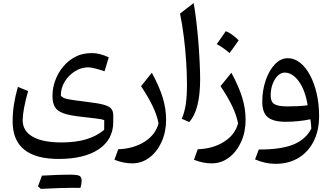

<svg xmlns="http://www.w3.org/2000/svg" viewBox="-20 -774 2126 1231"><path d="M650.4 -316.9Q617.7 -328.1 589.4 -335.2Q561 -342.3 546.9 -342.3Q500 -342.3 459.5 -316.4Q418.9 -290.5 394.3 -249.3Q369.6 -208 370.1 -161.1Q376 -153.8 384.3 -148.7Q392.6 -143.6 409.4 -139.6Q426.3 -135.7 457.8 -131.3Q489.3 -127 542.5 -120.1Q609.9 -112.3 645 -102.5Q680.2 -92.8 693.1 -77.1Q706.1 -61.5 706.1 -35.2V7.8Q706.1 120.6 613 182.9Q520 245.1 356.4 245.1Q61 245.1 61 4.4Q61 -51.3 69.6 -105.5Q78.1 -159.7 94.7 -216.8L160.2 -190.4Q125.5 -66.4 125.5 -2.9Q125.5 65.9 189.5 102.5Q253.4 139.2 373 139.2Q465.8 139.2 532.7 119.1Q599.6 99.1 647.9 58.1L648.4 -2.9Q641.6 -6.8 629.6 -9.3Q617.7 -11.7 588.6 -15.4Q559.6 -19 501 -25.4Q428.7 -33.2 388.4 -47.1Q348.1 -61 332.3 -87.4Q316.4 -113.8 316.4 -157.7Q316.4 -210.9 335 -260.3Q353.5 -309.6 387 -348.9Q420.4 -388.2 464.8 -410.6Q507.8 -433.6 570.8 -433.6Q618.7 -433.6 677.2 -406.7ZM443.8 430.2Q375.5 430.2 241.7 437L223.6 420.4Q230.5 402.3 236.6 385.5Q242.7 368.7 249 352.1Q366.7 345.7 422.1 345.7Q477.5 345.7 490.5 354Q503.4 362.3 503.4 384.3Q503.4 406.2 495.6 430.7Z M1044.9 -6.3Q1044.9 72.3 1016.1 135.7Q987.3 199.2 938 236.3Q888.7 273.4 827.6 273.4Q801.8 273.4 773.9 268.1Q746.1 262.7 713.9 250.5L737.8 183.1Q837.9 179.2 908 134Q978 88.9 996.6 16.6Q985.8 -37.1 959 -93.3Q932.1 -149.4 884.3 -221.7L953.6 -307.6Q1002.4 -217.3 1023.7 -146.7Q1044.9 -76.2 1044.9 -6.3Z M1221.7 -754.4Q1230 -710.4 1237.5 -647.2Q1245.1 -584 1251 -514.2Q1256.8 -444.3 1260 -378.7Q1263.2 -313 1263.2 -264.6Q1263.2 -170.4 1246.3 -101.3Q1229.5 -32.2 1193.4 8.3L1145.5 -12.2Q1163.1 -54.7 1170.9 -104Q1178.7 -153.3 1178.7 -231.4Q1178.7 -300.8 1173.6 -379.4Q1168.5 -458 1158.7 -537.1Q1148.9 -616.2 1134.3 -687Z M1554.7 -6.3Q1554.7 72.3 1525.9 135.7Q1497.1 199.2 1447.8 236.3Q1398.4 273.4 1337.4 273.4Q1311.5 273.4 1283.7 268.1Q1255.9 262.7 1223.6 250.5L1247.6 183.1Q1347.7 179.2 1417.7 134Q1487.8 88.9 1506.3 16.6Q1495.6 -37.1 1468.8 -93.3Q1441.9 -149.4 1394 -221.7L1463.4 -307.6Q1512.2 -217.3 1533.4 -146.7Q1554.7 -76.2 1554.7 -6.3ZM1427.7 -574.2Q1465.8 -559.6 1510.3 -515.6Q1496.1 -495.1 1481.7 -474.9Q1467.3 -454.6 1451.7 -433.6Q1414.6 -466.8 1369.6 -491.2Q1384.8 -512.7 1398.9 -532.7Q1413.1 -552.7 1427.7 -574.2Z M1746.1 276.4Q1681.2 276.4 1615.2 248L1639.2 184.6Q1779.3 185.1 1859.1 153.3Q1939 121.6 1976.1 50.8Q1975.6 34.7 1974.1 21Q1972.7 7.3 1970.2 -9.3Q1933.6 -1.5 1892.8 2.7Q1852.1 6.8 1810.5 6.8Q1733.4 6.8 1697.5 -22Q1661.6 -50.8 1661.6 -120.6Q1661.6 -195.8 1683.6 -259.5Q1705.6 -323.2 1742.7 -362.1Q1779.8 -400.9 1825.7 -400.9Q1866.7 -400.9 1902.8 -372.8Q1939 -344.7 1966.6 -294.2Q1994.1 -243.7 2010 -176Q2025.9 -108.4 2025.9 -28.8Q2025.9 61.5 1991.7 130.4Q1957.5 199.2 1894.8 237.8Q1832 276.4 1746.1 276.4ZM1952.6 -99.1Q1936.5 -197.3 1895.5 -252.9Q1854.5 -308.6 1805.2 -308.6Q1780.8 -308.6 1760.3 -288.1Q1739.7 -267.6 1727.5 -234.1Q1715.3 -200.7 1715.3 -161.6Q1715.3 -120.6 1739.7 -106.2Q1764.2 -91.8 1822.3 -91.8Q1852.5 -91.8 1887 -93.3Q1921.4 -94.7 1952.6 -99.1Z"/></svg>

Font: Pinar-DS2-FD Medium
Style: Regular
Weight: 500
Designer: Amin Abedi
Version: Version 3.000